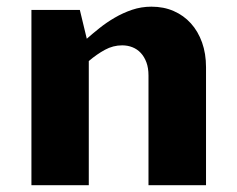

<svg xmlns="http://www.w3.org/2000/svg" viewBox="-20 -547 701 567"><path d="M72.8 -517.6H215.8L236.3 -432.6Q252.9 -447.3 273.7 -463.9Q294.4 -480.5 318.6 -494.6Q342.8 -508.8 370.1 -518.1Q397.5 -527.3 427.2 -527.3Q463.4 -527.3 492.9 -514.4Q522.5 -501.5 543.7 -478Q564.9 -454.6 576.7 -421.6Q588.4 -388.7 588.4 -348.6V0H418.5V-324.2Q418.5 -346.2 412.4 -362.8Q406.2 -379.4 395.8 -390.6Q385.3 -401.9 371.1 -407.5Q356.9 -413.1 340.8 -413.1Q314 -413.1 289.8 -399.9Q265.6 -386.7 242.2 -366.7V0H72.8Z"/></svg>

Font: Proza Libre
Style: Bold
Weight: 700
Designer: Jasper de Waard
Foundry: Jasper de Waard
Version: Version 1.000; ttfautohint (v1.4.1.8-43bc)